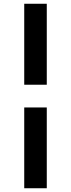

<svg xmlns="http://www.w3.org/2000/svg" viewBox="-20 -892 378 1022"><path d="M229 -441H109V-872H229ZM229 110H109V-320H229Z"/></svg>

Font: Open Sauce Sans ExtraBold
Style: Regular
Weight: 800
Designer: Alfredo Marco Pradil
Foundry: Creative Sauce Fz LLC
Version: Version 1.477